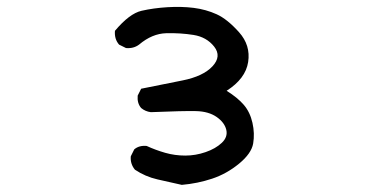

<svg xmlns="http://www.w3.org/2000/svg" viewBox="-20 -516 1040 544"><path d="M495.1 7.8Q460 0 425.8 -7.8Q391.6 -15.6 362.3 -35.2Q348.6 -51.8 350.6 -73.2L360.4 -92.8Q374 -104.5 395.5 -102.5Q420.9 -90.8 448.2 -83Q475.6 -75.2 504.9 -75.2Q534.2 -75.2 562.5 -85Q590.8 -94.7 608.4 -111.3Q626 -127.9 621.1 -148.4Q616.2 -168.9 593.8 -184.6Q571.3 -200.2 536.1 -201.2Q501 -202.1 407.2 -198.2Q391.6 -200.2 379.9 -210Q368.2 -223.6 370.1 -245.1L379.9 -264.6Q438.5 -276.4 497.1 -288.1Q555.7 -299.8 582 -328.1Q608.4 -356.4 586.9 -383.8Q565.4 -411.1 528.3 -417Q491.2 -422.9 451.2 -421.9Q411.1 -420.9 374 -389.6Q358.4 -377.9 336.9 -379.9L317.4 -389.6Q303.7 -405.3 305.7 -428.7Q346.7 -477.5 380.9 -485.4Q415 -493.2 454.6 -495.6Q494.1 -498 528.8 -493.7Q563.5 -489.3 593.8 -475.6Q624 -461.9 657.2 -424.8Q690.4 -387.7 683.1 -340.3Q675.8 -293 622.1 -258.8Q653.3 -239.3 670.9 -218.8Q688.5 -198.2 695.3 -168Q702.1 -137.7 697.3 -109.4Q692.4 -81.1 657.2 -52.2Q622.1 -23.4 581.1 -9.8Q540 3.9 495.1 7.8Z"/></svg>

Font: NaikaiFont
Style: Regular
Weight: 400
Version: Version 1.67